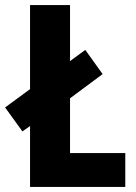

<svg xmlns="http://www.w3.org/2000/svg" viewBox="-36 -827 534 754"><path d="M82 -93H456V-226H239V-441L367 -536L299 -631L239 -587V-807H82V-477L-16 -405L52 -311L82 -332Z"/></svg>

Font: Noto Sans Kannada UI Condensed ExtraBold
Style: Regular
Weight: 800
Width: 3
Designer: Jelle Bosma - Monotype Design Team
Foundry: Monotype Imaging Inc.
Version: Version 2.005